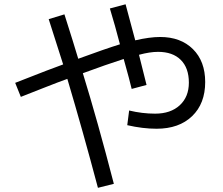

<svg xmlns="http://www.w3.org/2000/svg" viewBox="-20 -812 1040 895"><path d="M492.2 -772.5 565.4 -792 610.4 -624Q677.7 -639.6 726.6 -639.6Q822.3 -639.6 879.4 -583Q936.5 -526.4 936.5 -429.7Q936.5 -329.1 875.5 -270.5Q814.5 -211.9 710 -211.9Q645.5 -211.9 573.2 -228.5L582 -296.9Q642.6 -282.2 703.1 -282.2Q775.4 -282.2 817.9 -321.3Q860.4 -360.4 860.4 -426.8Q860.4 -495.1 822.8 -532.7Q785.2 -570.3 716.8 -570.3Q678.7 -570.3 627.9 -556.6Q632.8 -537.1 663.1 -416L593.8 -397.5Q585.9 -432.6 556.6 -537.1Q474.6 -510.7 366.2 -470.7Q434.6 -249 510.7 44.9L436.5 63.5Q366.2 -201.2 293.9 -444.3Q257.8 -431.6 178.7 -400.4Q99.6 -369.1 77.1 -360.4L50.8 -425.8Q229.5 -496.1 274.4 -511.7Q235.4 -635.7 207 -722.7L280.3 -745.1Q324.2 -607.4 344.7 -538.1Q469.7 -584 539.1 -605.5Q516.6 -692.4 492.2 -772.5Z"/></svg>

Font: Mgen+ 1c regular
Style: Regular
Weight: 400
Designer: [Source Han Sans]
Ryoko NISHIZUKA  (kana & ideographs); Paul D. Hunt (Latin, Greek & Cyrillic); Wenlong ZHANG  (bopomofo
Version: Version 1.059.20150602